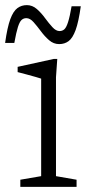

<svg xmlns="http://www.w3.org/2000/svg" viewBox="-34 -731 352 751"><path d="M190 -500.5 185 -429V-42L265.5 -28V0H45.5V-28L127 -42V-423.5Q121.5 -425.5 105.5 -430Q89.5 -434.5 70 -439.8Q50.5 -445 35 -449V-469.5L176.5 -500.5ZM282 -706.5Q273.5 -645.5 261.8 -613.5Q250 -581.5 234.2 -570Q218.5 -558.5 197.5 -558.5Q175.5 -558.5 158 -573.8Q140.5 -589 125.8 -609Q111 -629 97.2 -644.5Q83.5 -660 69 -660Q58 -660 50.2 -652.8Q42.5 -645.5 36 -625Q29.5 -604.5 22 -563H-14Q-5.5 -624 6.2 -655.8Q18 -687.5 34 -699.2Q50 -711 71 -711Q92.5 -711 110 -695.8Q127.5 -680.5 142.2 -660.2Q157 -640 171 -624.8Q185 -609.5 199 -609.5Q210 -609.5 217.8 -616.5Q225.5 -623.5 232.2 -644.5Q239 -665.5 246 -706.5Z"/></svg>

Font: Newsreader 9pt Light
Style: Regular
Weight: 300
Designer: Hugues Gentile
Foundry: Production Type
Version: Version 1.003